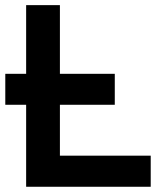

<svg xmlns="http://www.w3.org/2000/svg" viewBox="-30 -713 636 733"><path d="M-9.8 -313V-431.2H408.2V-313ZM69.8 0V-693.4H198.7V0ZM69.8 0V-118.7H545.4V0Z"/></svg>

Font: Cascadia Mono
Style: Regular
Weight: 400
Monospace: yes
Designer: Aaron Bell
Foundry: Saja Typeworks
Version: Version 2102.003